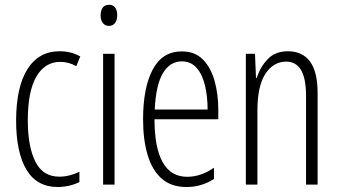

<svg xmlns="http://www.w3.org/2000/svg" viewBox="-20 -749 1375 779"><path d="M215.3 9.8Q128.9 9.8 87.2 -60.8Q45.4 -131.3 45.4 -259.3Q45.4 -395 91.1 -468Q136.7 -541 222.2 -541Q268.6 -541 305.7 -520L289.6 -480.5Q258.8 -498 224.6 -498Q162.6 -498 127.7 -438.5Q92.8 -378.9 92.8 -260.3Q92.8 -154.8 123.3 -93.5Q153.8 -32.2 220.7 -32.2Q261.2 -32.2 302.2 -52.2V-10.3Q284.2 -1 260.3 4.4Q236.3 9.8 215.3 9.8Z M422.4 -729.5Q440.4 -729.5 448 -717.3Q455.6 -705.1 455.6 -687Q455.6 -667.5 446.8 -655.8Q438 -644 421.9 -644Q405.8 -644 397 -656Q388.2 -668 388.2 -686.5Q388.2 -705.1 396.2 -717.3Q404.3 -729.5 422.4 -729.5ZM444.8 -530.8V0H398.4V-530.8Z M717.8 -540.5Q771 -540.5 803.5 -507.3Q835.9 -474.1 850.8 -420.2Q865.7 -366.2 865.7 -303.7V-265.1H606.9Q606.9 -150.4 639.9 -91.1Q672.9 -31.7 739.7 -31.7Q794.9 -31.7 848.1 -68.4V-22.9Q824.2 -7.3 796.4 1.2Q768.6 9.8 736.3 9.8Q674.8 9.8 636 -24.4Q597.2 -58.6 578.9 -120.4Q560.5 -182.1 560.5 -264.6Q560.5 -393.1 599.6 -466.8Q638.7 -540.5 717.8 -540.5ZM717.8 -500Q669.4 -500 640.9 -451.9Q612.3 -403.8 607.9 -304.7H822.3Q822.3 -357.4 811.8 -401.9Q801.3 -446.3 778.1 -473.1Q754.9 -500 717.8 -500Z M1148.4 -541Q1206.5 -541 1237.5 -499.8Q1268.6 -458.5 1268.6 -371.1V0H1221.7V-358.9Q1221.7 -432.1 1200.9 -465.6Q1180.2 -499 1141.6 -499Q1089.4 -499 1056.9 -449.7Q1024.4 -400.4 1024.4 -298.8V0H977.5V-530.8H1014.6L1018.6 -433.1H1022Q1035.2 -476.1 1065.7 -508.5Q1096.2 -541 1148.4 -541Z"/></svg>

Font: Open Sans Condensed Light
Style: Regular
Weight: 300
Width: 3
Designer: Monotype Design Team
Foundry: Monotype Imaging Inc.
Version: Version 3.003; ttfautohint (v1.8.4)